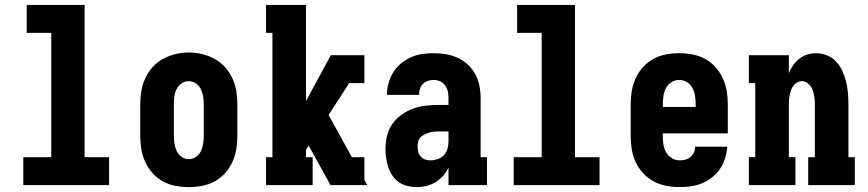

<svg xmlns="http://www.w3.org/2000/svg" viewBox="-20 -755 3540 783"><path d="M75 0V-114H189V-621H89V-735H325V-114H425V0Z M750 8Q723 8 696 3Q669 -2 645 -15Q621 -28 602.5 -48.5Q584 -69 572.5 -94Q561 -119 556.5 -146Q552 -173 552 -200V-330Q552 -357 556.5 -384Q561 -411 572.5 -436Q584 -461 602.5 -481.5Q621 -502 645 -515Q669 -528 696 -534.5Q723 -541 750 -541Q777 -541 804 -534.5Q831 -528 855 -515Q879 -502 897.5 -481.5Q916 -461 927.5 -436Q939 -411 943.5 -384Q948 -357 948 -330V-200Q948 -173 943.5 -146Q939 -119 927.5 -94Q916 -69 897.5 -48.5Q879 -28 855 -15Q831 -2 804 3Q777 8 750 8ZM750 -106Q766 -106 779.5 -115.5Q793 -125 799.5 -139Q806 -153 808.5 -168.5Q811 -184 811 -200V-330Q811 -346 808.5 -361.5Q806 -377 799 -391.5Q792 -406 778.5 -415Q765 -424 749 -424Q733 -424 720 -414.5Q707 -405 700 -391Q693 -377 691 -361.5Q689 -346 689 -330V-200Q689 -184 691.5 -168.5Q694 -153 700.5 -139Q707 -125 720.5 -115.5Q734 -106 750 -106Z M1065 0V-114H1091V-621H1065V-735H1228V-343L1329 -530H1466V-416H1404L1320 -286L1415 -114H1466V-21L1478 0H1328L1239 -161L1228 -144V-114H1255V0Z M1679 8Q1661 8 1642 3.5Q1623 -1 1607.5 -11.5Q1592 -22 1581 -38Q1570 -54 1564 -71.5Q1558 -89 1555 -108Q1552 -127 1552 -146Q1552 -173 1558 -199.5Q1564 -226 1579 -248Q1594 -270 1616 -286Q1638 -302 1663.5 -311.5Q1689 -321 1715.5 -324Q1742 -327 1769 -327H1809V-356Q1809 -370 1806 -383Q1803 -396 1795 -407Q1787 -418 1774.5 -423.5Q1762 -429 1748 -429Q1736 -429 1724.5 -425Q1713 -421 1704.5 -412.5Q1696 -404 1692.5 -392Q1689 -380 1689 -368H1558Q1558 -392 1564.5 -415.5Q1571 -439 1583.5 -459.5Q1596 -480 1614.5 -495.5Q1633 -511 1655 -521Q1677 -531 1700.5 -534.5Q1724 -538 1748 -538Q1773 -538 1798 -534Q1823 -530 1846 -519.5Q1869 -509 1887.5 -492Q1906 -475 1918 -453Q1930 -431 1935 -406Q1940 -381 1940 -356V-114H1966V0H1809V-72Q1801 -54 1787.5 -38.5Q1774 -23 1757 -12.5Q1740 -2 1720 3Q1700 8 1679 8ZM1734 -101Q1749 -101 1764.5 -106Q1780 -111 1790.5 -122.5Q1801 -134 1805 -149Q1809 -164 1809 -180V-219H1769Q1759 -219 1749 -218Q1739 -217 1729.5 -214Q1720 -211 1711 -206.5Q1702 -202 1695 -195Q1688 -188 1685.5 -178Q1683 -168 1683 -158Q1683 -147 1685.5 -136.5Q1688 -126 1695 -117.5Q1702 -109 1712.5 -105Q1723 -101 1734 -101Z M2075 0V-114H2189V-621H2089V-735H2325V-114H2425V0Z M2752 8Q2725 8 2698 3Q2671 -2 2646.5 -15Q2622 -28 2603 -48.5Q2584 -69 2572.5 -93.5Q2561 -118 2556.5 -145.5Q2552 -173 2552 -200V-330Q2552 -357 2556.5 -384Q2561 -411 2572.5 -436Q2584 -461 2602.5 -481.5Q2621 -502 2645 -515Q2669 -528 2696 -533Q2723 -538 2750 -538Q2777 -538 2804 -533Q2831 -528 2855 -515Q2879 -502 2897.5 -481.5Q2916 -461 2927.5 -436Q2939 -411 2943.5 -384Q2948 -357 2948 -330V-211H2683V-200Q2683 -183 2685.5 -166Q2688 -149 2696.5 -134Q2705 -119 2720 -110Q2735 -101 2752 -101Q2764 -101 2775.5 -104Q2787 -107 2796 -115Q2805 -123 2810 -134Q2815 -145 2815 -157H2946Q2944 -133 2937 -110Q2930 -87 2917 -67.5Q2904 -48 2885.5 -33Q2867 -18 2845 -8.5Q2823 1 2799.5 4.5Q2776 8 2752 8ZM2817 -319V-330Q2817 -347 2814.5 -364Q2812 -381 2804 -396Q2796 -411 2781.5 -420Q2767 -429 2750 -429Q2733 -429 2718.5 -420Q2704 -411 2696 -396Q2688 -381 2685.5 -364Q2683 -347 2683 -330V-319Z M3034 0V-114H3060V-416H3034V-530H3197V-457Q3204 -474 3214.5 -489Q3225 -504 3239.5 -515.5Q3254 -527 3272 -532.5Q3290 -538 3308 -538Q3331 -538 3353 -529Q3375 -520 3390.5 -503Q3406 -486 3415.5 -465Q3425 -444 3430.5 -421.5Q3436 -399 3438 -376Q3440 -353 3440 -330V-114H3466V0H3276V-114H3303V-330Q3303 -345 3301 -360Q3299 -375 3293.5 -389Q3288 -403 3276.5 -413.5Q3265 -424 3250 -424Q3235 -424 3223.5 -413.5Q3212 -403 3206.5 -389Q3201 -375 3199 -360Q3197 -345 3197 -330V-114H3224V0Z"/></svg>

Font: Iosevka Slab Heavy
Style: Regular
Weight: 900
Monospace: yes
Designer: Belleve Invis
Foundry: Belleve Invis
Version: Version 11.1.0; ttfautohint (v1.8.3)